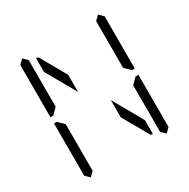

<svg xmlns="http://www.w3.org/2000/svg" viewBox="-191 -1109 1197 1218"><g transform="rotate(-30 408.0 -500.0)"><path d="M331 -700V-574L207 -793V-892H222ZM485 -300V-426L609 -207V-108H594ZM655 -436 696 -477H717V-95L686 -64L655 -94ZM686 -936 717 -905V-523H696L655 -564V-906ZM130 -64 99 -95V-477H120L130 -467L161 -436V-125V-108V-95ZM130 -533 120 -523H99V-905L130 -936L161 -905V-892V-564Z"/></g></svg>

Font: DSEG14 Classic Mini
Style: Light
Weight: 300
Designer: Keshikan(Twitter:@keshinomi_88pro)
Version: Version 0.46